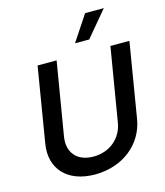

<svg xmlns="http://www.w3.org/2000/svg" viewBox="-138 -1065 1011 1180"><g transform="rotate(-15 367.5 -475.0)"><path d="M614.3 -727.3 536.6 -260.7C521.7 -165.8 444.2 -97.3 338.8 -97.3C233.7 -97.3 179.3 -165.8 194.2 -260.7L272 -727.3H150.9L72.1 -250.4C46.5 -96.2 144.2 11.4 320.3 11.4C496.1 11.4 630.7 -96.2 656.2 -250.4L735.1 -727.3ZM408.4 -799.4H498.6L635.3 -962.4H516.3Z"/></g></svg>

Font: Magic Ui Pro Semi Bold
Style: Italic
Weight: 600
Italic angle: -9.39999°
Designer: Stefan Endress, Andreas Faust
Version: Version 1.000;FEAKit 1.0